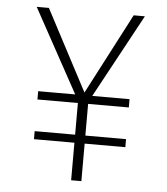

<svg xmlns="http://www.w3.org/2000/svg" viewBox="-51 -740 682 785"><g transform="rotate(5 290.0 -347.0)"><path d="M104 -154V-187H270V-317H104V-351H256L68 -694H118L293 -362L466 -694H512L326 -351H479V-317H312V-187H479V-154H312V0H270V-154Z"/></g></svg>

Font: Cantarell Light
Style: Regular
Weight: 300
Designer: Dave Crossland, Nikolaus Waxweiler, Florian Fecher, Jacques Le Bailly, Eben Sorkin, Alexei Vanyashin, Alexios Zavras, Em
Version: Version 0.303